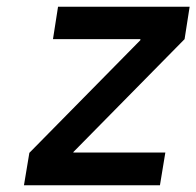

<svg xmlns="http://www.w3.org/2000/svg" viewBox="-20 -549 582 569"><path d="M67 -96 396 -430V-433H137L152 -529H542L527 -433L198 -99L197 -97H470L454 0H51Z"/></svg>

Font: Be Vietnam SemiBold
Style: Italic
Weight: 600
Italic angle: -9.556°
Designer: Gabriel Lam
Foundry: TypeRant
Version: Version 3.000